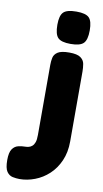

<svg xmlns="http://www.w3.org/2000/svg" viewBox="-210 -773 555 1039"><g transform="rotate(10 68.0 -254.0)"><path d="M-24 219Q-42 219 -61.5 215Q-81 211 -94 192.5Q-107 174 -107 129Q-107 87 -94 68.5Q-81 50 -61 45.5Q-41 41 -22 41Q-14 41 -4 38.5Q6 36 14.5 28.5Q23 21 28 7Q33 -7 33 -33V-419Q33 -439 37 -458Q41 -477 60 -489.5Q79 -502 123 -502Q167 -502 185.5 -488.5Q204 -475 207.5 -454.5Q211 -434 211 -412V-29Q211 31 190.5 77.5Q170 124 136 155.5Q102 187 60 203Q18 219 -24 219ZM121 -549Q70 -549 51.5 -568Q33 -587 33 -639Q33 -690 52 -708.5Q71 -727 123 -727Q174 -727 192.5 -708.5Q211 -690 211 -639Q211 -587 192 -568Q173 -549 121 -549Z"/></g></svg>

Font: Fredoka SemiCondensed
Style: Bold
Weight: 700
Width: 4
Designer: Ben Nathan
Foundry: Milena B. Brandão, Ben Nathan
Version: Version 2.001